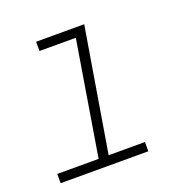

<svg xmlns="http://www.w3.org/2000/svg" viewBox="-101 -625 702 720"><g transform="rotate(-20 250.0 -265.0)"><path d="M22 0V-37H187L262 -493H117V-530H309L227 -37H372V0Z"/></g></svg>

Font: Iosevka Curly Slab XLtObl
Style: Regular
Weight: 200
Italic angle: -9°
Monospace: yes
Designer: Belleve Invis
Foundry: Belleve Invis
Version: Version 11.1.0; ttfautohint (v1.8.3)